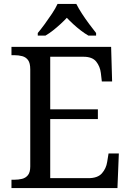

<svg xmlns="http://www.w3.org/2000/svg" viewBox="-20 -951 663 971"><path d="M38 0V-42H51Q73 -42 91.5 -46.5Q110 -51 121.5 -65.5Q133 -80 133 -109V-600Q133 -632 122 -647Q111 -662 92.5 -667Q74 -672 51 -672H38V-714H542L547 -539H495L490 -582Q486 -615 466.5 -639.5Q447 -664 402 -664H234V-398H475V-349H234V-50H427Q474 -50 495.5 -74.5Q517 -99 522 -132L529 -175H581L574 0ZM171 -784Q187 -803 206 -829Q225 -855 243 -882Q261 -909 271 -931H366Q377 -909 394.5 -882Q412 -855 431.5 -829Q451 -803 466 -784V-771H427Q408 -782 388.5 -797Q369 -812 351 -828.5Q333 -845 318 -861Q303 -845 285 -828.5Q267 -812 248 -797Q229 -782 210 -771H171Z"/></svg>

Font: Noto Serif Kannada
Style: Regular
Weight: 400
Designer: Universal Thirst, Indian Type Foundry and the Monotype Design Team
Foundry: Monotype Imaging Inc.
Version: Version 2.003